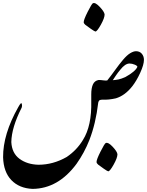

<svg xmlns="http://www.w3.org/2000/svg" viewBox="-20 -969 951 1242"><path d="M673.8 -448.7Q699.2 -480.5 724.9 -516.4Q750.5 -552.2 775.9 -582.3Q801.3 -612.3 822.5 -625Q843.8 -637.7 859.9 -637.7Q883.8 -637.7 897.5 -621.3Q911.1 -605 911.1 -582Q911.1 -550.8 887 -498Q862.8 -445.3 835.4 -410.6Q788.1 -350.6 729.5 -333Q682.6 -322.3 642.1 -324.2Q624 -324.2 619.6 -315.9Q615.2 -307.6 615.2 -303.2Q599.6 -169.9 558.1 -63Q525.9 19 475.1 90.8Q356.4 251.5 190.4 252.9Q104 249 53.2 195.8Q2.9 143.1 0 48.3Q-1 -101.1 98.1 -275.9Q117.2 -311 120.6 -297.9Q124.5 -285.6 120.1 -272.5Q54.7 -143.6 53.2 -49.8Q57.1 22 106.2 58.3Q155.3 94.7 228.5 96.7Q323.7 96.7 411.6 46.4Q476.6 2.4 516.1 -63Q574.2 -154.3 570.3 -314.9V-358.9Q570.3 -398.9 581.1 -422.9Q591.8 -446.8 618.2 -451.7Q631.8 -451.7 648.4 -449.2Q665 -446.8 673.8 -448.7ZM868.7 -536.6Q868.7 -543.5 851.3 -550.8Q834 -558.1 817.9 -558.1Q789.6 -558.1 757.8 -517.6Q741.2 -498 728.8 -479.2Q716.3 -460.4 709.5 -450.2Q729.5 -451.7 747.3 -455.3Q765.1 -459 791 -470.7Q822.3 -487.8 842.5 -504.9Q862.8 -522 868.7 -536.6ZM521.5 -825.7Q521.5 -841.8 547.4 -893.1Q573.2 -944.3 581.1 -948.2Q596.7 -955.1 625.7 -924.1Q654.8 -893.1 656.7 -875.5Q656.7 -852.5 632.3 -808.8Q607.9 -765.1 597.2 -765.1Q592.8 -765.1 568.4 -782Q543.9 -798.8 531.7 -808.6Q521.5 -817.4 521.5 -825.7ZM604.5 78.6Q604.5 62.5 630.4 11.2Q656.2 -40 664.1 -43.9Q679.7 -50.8 708.7 -19.8Q737.8 11.2 739.7 28.8Q739.7 51.8 715.3 95.5Q690.9 139.2 680.2 139.2Q675.8 139.2 651.4 122.3Q627 105.5 614.7 95.7Q604.5 86.9 604.5 78.6Z"/></svg>

Font: IranNastaliq
Style: Regular
Weight: 400
Designer: Hossein Zahedi
Version: Version 1.5